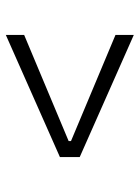

<svg xmlns="http://www.w3.org/2000/svg" viewBox="70 -680 480 660"><g transform="rotate(90 310.0 -350.0)"><path d="M520 -316V-384L100 -570V-507L465 -354V-346L100 -193V-130Z"/></g></svg>

Font: Space Text Light
Style: Regular
Weight: 300
Designer: Florian Karsten (Space Text), Colophon Foundry (Space Mono)
Foundry: Florian Karsten
Version: Version 1.003;PS 001.003;hotconv 1.0.88;makeotf.lib2.5.64775